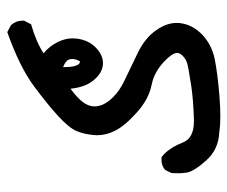

<svg xmlns="http://www.w3.org/2000/svg" viewBox="-70 -388 639 540"><g transform="rotate(-90 250.0 -118.5)"><path d="M220.2 -172.9Q220.2 -146 247.1 -119.6Q264.2 -102.5 289.1 -90.3Q325.7 -72.3 369.1 -51.8Q413.6 -30.8 436 2.9Q455.1 30.8 455.1 59.1Q455.1 64.9 454.1 70.8Q449.2 104 421.4 130.9Q393.1 157.2 353.8 165.3Q314.5 173.3 249 178.7Q217.8 181.2 192.1 181.2Q166.5 181.2 147.9 178.2Q99.1 176.3 68.4 141.6Q38.1 107.9 34.2 87.4Q32.2 74.7 32.2 64Q32.2 53.2 32.7 44.4L41.5 25.9L42.5 25.4Q53.7 15.6 70.3 15.6Q73.2 15.6 78.1 16.1Q83.5 20.5 86.9 23.9Q106.4 43.5 118.7 75.7Q130.9 106.9 178.2 106.9Q181.2 106.9 184.1 106.9Q239.7 105 276.4 99.6Q331.5 91.3 343.3 87.4Q358.9 82 368.2 68.4Q370.6 64.5 370.6 60.1Q370.6 46.4 348.6 25.4Q317.9 -4.9 280.3 -12.2Q239.7 -20.5 202.6 -54.2Q165.5 -87.4 151.4 -115.7Q139.2 -140.1 139.2 -165Q139.2 -169.4 139.6 -173.8Q142.1 -202.6 150.9 -223.1Q159.7 -244.1 192.9 -274.7Q226.1 -305.2 278.8 -344.2Q332.5 -383.8 429.2 -418L448.7 -407.7Q461.4 -393.6 461.4 -375Q461.4 -373.5 461.4 -370.6L451.2 -351.1Q400.4 -336.4 369.6 -315.9Q389.6 -299.8 401.9 -274.9Q411.6 -254.9 411.6 -233.9Q411.6 -224.1 409.7 -214.8Q403.3 -183.6 381.8 -165.5Q362.8 -148.9 341.8 -148.9Q314 -148.9 291.5 -178.2Q273.9 -201.2 270 -240.2Q228 -209.5 222.2 -185.5Q220.2 -179.2 220.2 -172.9ZM330.6 -260.3Q330.6 -225.6 339.8 -216.3Q342.8 -213.4 346.7 -213.4Q353.5 -224.1 353.5 -235.8Q353.5 -238.3 353 -240.7Q351.6 -252.9 330.6 -261.2Q330.6 -260.7 330.6 -260.3Z"/></g></svg>

Font: Bakudai
Style: Medium
Weight: 500
Version: Version 1.48